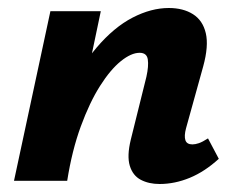

<svg xmlns="http://www.w3.org/2000/svg" viewBox="-20 -452 590 480"><path d="M379 8Q352 8 332 -2.5Q312 -13 304.5 -37.5Q297 -62 307 -103L346 -260Q352 -287 349.5 -303.5Q347 -320 329 -320Q308 -320 282 -299Q256 -278 230 -237Q204 -196 182 -136Q160 -76 148 0H80Q105 -117 141.5 -199.5Q178 -282 221.5 -333Q265 -384 311.5 -408Q358 -432 402 -432Q438 -432 462.5 -416.5Q487 -401 494.5 -369Q502 -337 488 -286L445 -131Q440 -112 443.5 -101.5Q447 -91 461 -91Q468 -91 477 -94Q486 -97 500 -106L527 -55Q492 -23 454.5 -7.5Q417 8 379 8ZM15 0 106 -424H232L143 0Z"/></svg>

Font: Ysabeau Office ExtraBold
Style: Italic
Weight: 800
Italic angle: -12°
Designer: Christian Thalmann (Catharsis Fonts)
Version: Version 2.001;gftools[0.9.30]; featfreeze: tnum,lnum,ss02